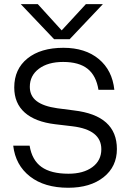

<svg xmlns="http://www.w3.org/2000/svg" viewBox="-20 -887 620 915"><path d="M312 -700.2H237.8L79.1 -867.2H160.2L273.9 -742.2L389.2 -867.2H470.2ZM325.2 -285.2 243.2 -294.9Q147.9 -306.2 97.9 -350.6Q47.9 -395 47.9 -470.2Q47.9 -557.6 110.8 -608.4Q173.8 -659.2 282.2 -659.2Q386.2 -659.2 450.7 -605.7Q515.1 -552.2 524.9 -459H449.2Q438.5 -526.4 397.5 -559.1Q356.4 -591.8 280.8 -591.8Q208.5 -591.8 165.3 -559.3Q122.1 -526.9 122.1 -473.1Q122.1 -430.2 154.5 -405.3Q187 -380.4 252.9 -371.1L332 -360.8Q537.1 -336.9 537.1 -176.8Q537.1 -92.8 473.6 -42.5Q410.2 7.8 305.2 7.8Q191.9 7.8 122.8 -46.1Q53.7 -100.1 43 -192.9H121.1Q132.3 -124 177.5 -91.6Q222.7 -59.1 306.2 -59.1Q377.4 -59.1 420.2 -90.6Q462.9 -122.1 462.9 -175.8Q462.9 -268.6 325.2 -285.2Z"/></svg>

Font: Overused Grotesk
Style: Regular
Weight: 400
Version: Version 0.002